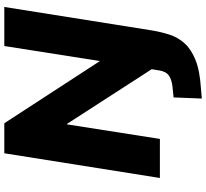

<svg xmlns="http://www.w3.org/2000/svg" viewBox="-52 -692 935 870"><g transform="rotate(-90 415.0 -257.5)"><path d="M403 190 408 62 458 57Q490 53 507.5 40.5Q525 28 530 -1L541 -68L556 -6L288 -421H286L220 0H43L155 -705H291L572 -273H573L641 -705H818L711 -32Q704 8 692 45Q680 82 653 112Q626 142 577.5 161.5Q529 181 449 186Z"/></g></svg>

Font: Nunito Sans 7pt Black
Style: Italic
Weight: 900
Italic angle: -9°
Version: Version 3.101;gftools[0.9.27]